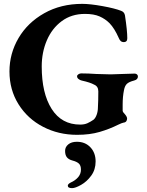

<svg xmlns="http://www.w3.org/2000/svg" viewBox="-20 -684 759 994"><path d="M29 0ZM29 -314Q29 -407 76 -487Q123 -567 209 -615.5Q295 -664 406 -664Q446 -664 510 -652.5Q574 -641 607 -628Q624 -622 627 -604Q639 -525 639 -486Q639 -476 634.5 -471Q630 -466 622 -466Q611 -466 605 -471.5Q599 -477 595 -487Q573 -537 547 -564Q525 -586 495.5 -599Q466 -612 420 -612Q350 -612 299.5 -574.5Q249 -537 222.5 -475Q196 -413 196 -340Q196 -201 247.5 -120Q299 -39 395 -39Q417 -39 432.5 -46Q448 -53 464 -64Q474 -72 480.5 -90Q487 -108 487 -129Q489 -163 489 -211Q489 -237 467 -246Q448 -257 403 -267Q394 -269 386.5 -275Q379 -281 379 -289Q379 -295 386 -299.5Q393 -304 400 -304Q437 -304 479 -301Q533 -299 553 -299Q573 -299 613 -301Q657 -303 677 -303Q684 -303 689 -299Q694 -295 694 -288Q694 -272 674 -267Q647 -260 636.5 -249.5Q626 -239 622 -218Q615 -184 615 -143V-111Q615 -104 628 -91Q638 -79 638 -70Q638 -62 633.5 -56Q629 -50 619 -49Q612 -48 591 -38Q547 -16 496 -1Q445 14 379 14Q283 14 203 -27.5Q123 -69 76 -144Q29 -219 29 -314ZM331 277Q331 269 346 261Q369 251 384 234Q399 217 399 194Q399 173 388.5 163Q378 153 355 147Q336 142 326.5 130.5Q317 119 317 97Q317 77 333.5 63.5Q350 50 378 50Q421 50 448 78.5Q475 107 475 152Q475 194 452.5 225Q430 256 400 273Q370 290 353 290Q331 290 331 277Z"/></svg>

Font: EB Garamond
Style: Bold
Weight: 700
Designer: Georg Duffner and Octavio Pardo
Foundry: Georg Duffner
Version: Version 1.000; ttfautohint (v1.6)